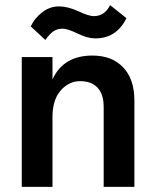

<svg xmlns="http://www.w3.org/2000/svg" viewBox="-20 -730 605 750"><path d="M157 -574 100 -627Q116 -660 145.5 -682.5Q175 -705 210 -705Q245 -705 286 -686Q327 -667 346 -667Q389 -667 410 -710L474 -659Q435 -580 352 -580Q322 -580 283 -599Q244 -618 224.5 -618Q205 -618 190 -608.5Q175 -599 157 -574ZM505 0H385V-312Q385 -362 361 -387.5Q337 -413 293 -413Q249 -413 217 -376.5Q185 -340 185 -272V0H65V-507H185V-420Q228 -513 341 -513Q417 -513 461 -467Q505 -421 505 -337Z"/></svg>

Font: Hind Kochi SemiBold
Style: Regular
Weight: 600
Designer: Dhruvi Tolia
Foundry: Indian Type Foundry
Version: Version 0.702;PS 1.0;hotconv 1.0.81;makeotf.lib2.5.63406